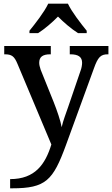

<svg xmlns="http://www.w3.org/2000/svg" viewBox="-20 -786 609 1043"><path d="M140 -619V-606H187C222 -628 265 -665 295 -696C325 -665 369 -628 404 -606H451V-619C420 -657 370 -721 349 -766H242C221 -721 171 -657 140 -619ZM35 187V237H46C229 237 268 194 338 3L490 -414C512 -476 527 -491 566 -491H569V-536H359V-491H362C405 -491 426 -477 426 -445C426 -433 423 -415 417 -400L351 -207C339 -171 323 -132 315 -95C310 -127 289 -188 271 -233L201 -407C196 -422 193 -434 193 -445C193 -477 212 -491 253 -491H256V-536H3V-491H6C44 -491 58 -480 75 -439L259 -1C226 106 171 187 35 187Z"/></svg>

Font: Noto Serif Gurmukhi Medium
Style: Regular
Weight: 500
Designer: Vaibhav Singh and the Monotype Design Team
Foundry: Monotype Imaging Inc.
Version: Version 2.004